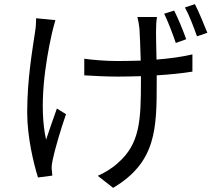

<svg xmlns="http://www.w3.org/2000/svg" viewBox="-20 -833 1040 925"><path d="M877 -644C863 -684 838 -745 819 -782L771 -767C790 -728 812 -670 827 -626ZM154 -745C154 -728 153 -702 149 -680C137 -597 111 -453 111 -292C111 -168 144 -39 163 22L232 13C231 3 230 -11 229 -20C228 -32 231 -50 234 -64C244 -113 274 -214 298 -283L254 -310C236 -261 216 -201 202 -160C166 -322 198 -529 230 -672C234 -691 242 -718 247 -736ZM642 -751C646 -735 650 -714 652 -693C654 -667 656 -602 658 -541C619 -540 581 -539 545 -539C492 -539 429 -544 386 -550V-470C429 -467 499 -464 546 -464C583 -464 621 -465 659 -466V-442C659 -252 654 -140 548 -48C523 -24 482 1 451 14L525 72C734 -52 735 -214 735 -442V-470C799 -474 859 -480 907 -488V-571C857 -559 797 -551 734 -546C733 -606 731 -671 732 -693C732 -714 733 -731 736 -751ZM871 -797C892 -759 913 -703 929 -658L979 -675C963 -715 938 -776 919 -813Z"/></svg>

Font: Noto Sans CJK TC Regular
Style: Regular
Weight: 400
Designer: Ryoko NISHIZUKA (kana & ideographs); Paul D. Hunt (Latin, Greek & Cyrillic); Wenlong ZHANG (bopomofo); Sandoll Communica
Foundry: Adobe Systems Incorporated
Version: Version 1.001;PS 1.001;hotconv 1.0.78;makeotf.lib2.5.61930